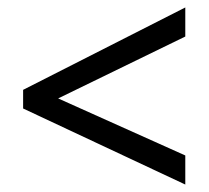

<svg xmlns="http://www.w3.org/2000/svg" viewBox="-20 -617 560 515"><path d="M477 -122 42 -326V-376L477 -597V-519L136 -353L477 -200Z"/></svg>

Font: Noto Sans SemiCondensed
Style: Regular
Weight: 400
Width: 4
Designer: Monotype Design Team
Foundry: Monotype Imaging Inc.
Version: Version 2.013; ttfautohint (v1.8.4.7-5d5b)